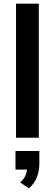

<svg xmlns="http://www.w3.org/2000/svg" viewBox="-20 -756 301 1054"><path d="M68 0V-736H193V0ZM139 278 91 246Q114 224 121.5 203.5Q129 183 129 160L157 175H65V73H196V140Q196 181 183 215.5Q170 250 139 278Z"/></svg>

Font: Mulish ExtraLight
Style: Bold
Weight: 700
Version: Version 3.603